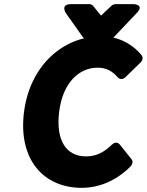

<svg xmlns="http://www.w3.org/2000/svg" viewBox="-20 -865 705 922"><path d="M95 -325C67 -97 191 37 372 37C461 37 543 -1 608 -67C616 -76 620 -90 612 -100L555 -171C543 -186 526 -179 518 -171C480 -134 443 -114 393 -114C301 -114 247 -186 264 -328C281 -467 359 -540 449 -540C491 -540 520 -523 546 -493C556 -482 572 -484 582 -494L656 -566C665 -575 668 -590 660 -600C621 -648 554 -691 467 -691C284 -691 123 -551 95 -325ZM534 -845C528 -845 520 -842 515 -837L465 -790L427 -837C423 -841 417 -845 410 -845H320C270 -845 295 -804 295 -804L377 -688C381 -682 388 -679 395 -679H507C514 -679 523 -682 528 -688L638 -804C674 -842 624 -845 624 -845Z"/></svg>

Font: Falling Sky
Style: BlkObl
Weight: 900
Designer: Paul D. Hunt
Foundry: Adobe Systems Incorporated
Version: Version 1.02